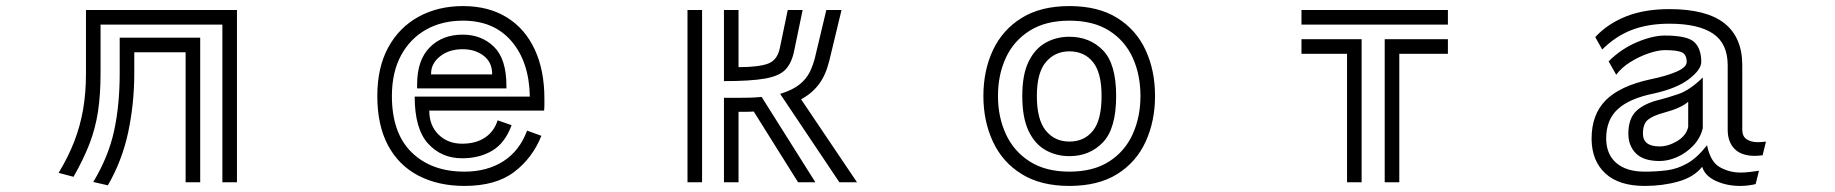

<svg xmlns="http://www.w3.org/2000/svg" viewBox="-20 -600 6040 632"><path d="M712 -519H311V-359Q311 -288 302.5 -232.5Q294 -177 274.5 -126.5Q255 -76 222 -18L173 -31Q205 -84 224.5 -134.5Q244 -185 253.5 -239.5Q263 -294 263 -359V-567H760V0H712ZM591 -428H422V-359Q422 -259 402 -165Q382 -71 335 10L287 -1Q337 -84 355.5 -169Q374 -254 374 -359V-476H639V0H591Z M1762 -153Q1733 -80 1672.5 -34Q1612 12 1509 12Q1423 12 1358 -21.5Q1293 -55 1257.5 -121Q1222 -187 1222 -284Q1222 -378 1258 -444Q1294 -510 1358 -545Q1422 -580 1504 -580Q1588 -580 1648 -543Q1708 -506 1740 -437.5Q1772 -369 1772 -275Q1772 -266 1772 -256Q1772 -246 1771 -236H1393Q1393 -187 1423.5 -157Q1454 -127 1501 -127Q1547 -127 1577 -147.5Q1607 -168 1618 -204L1664 -188Q1643 -130 1601 -104.5Q1559 -79 1501 -79Q1433 -79 1389 -127.5Q1345 -176 1345 -282H1724Q1722 -396 1664 -464Q1606 -532 1504 -532Q1435 -532 1382.5 -502.5Q1330 -473 1300 -417.5Q1270 -362 1270 -284Q1270 -162 1335 -98.5Q1400 -35 1509 -35Q1583 -35 1636.5 -69Q1690 -103 1715 -170ZM1353 -322Q1353 -402 1394.5 -444Q1436 -486 1503 -486Q1565 -486 1606 -446Q1647 -406 1647 -317V-309H1353ZM1600 -357Q1600 -395 1572 -416.5Q1544 -438 1503 -438Q1458 -438 1428.5 -414.5Q1399 -391 1399 -358V-355H1600Z M2548 -291Q2590 -304 2612.5 -322.5Q2635 -341 2646 -364Q2657 -387 2663 -412L2700 -567H2750L2710 -401Q2698 -352 2675 -322Q2652 -292 2617 -273L2801 0H2743ZM2243 -567H2291V0H2243ZM2622 -567 2594 -432Q2586 -393 2566 -371.5Q2546 -350 2499 -341.5Q2452 -333 2363 -333V-567H2411V-379Q2477 -379 2508 -390.5Q2539 -402 2547 -442L2573 -567ZM2461 -233Q2451 -232 2436.5 -232Q2422 -232 2411 -232V0H2363V-278H2405Q2426 -278 2447 -278.5Q2468 -279 2487 -281L2664 0H2607Z M3500 12Q3406 12 3343 -27Q3280 -66 3248.5 -133.5Q3217 -201 3217 -284Q3217 -368 3248.5 -435Q3280 -502 3343 -541Q3406 -580 3500 -580Q3595 -580 3657.5 -541Q3720 -502 3751 -435Q3782 -368 3782 -284Q3782 -201 3751 -133.5Q3720 -66 3657.5 -27Q3595 12 3500 12ZM3500 -35Q3579 -35 3631 -68.5Q3683 -102 3708.5 -158.5Q3734 -215 3734 -284Q3734 -354 3708.5 -410Q3683 -466 3631 -499Q3579 -532 3500 -532Q3422 -532 3369.5 -499Q3317 -466 3291 -410Q3265 -354 3265 -284Q3265 -215 3291 -158.5Q3317 -102 3369.5 -68.5Q3422 -35 3500 -35ZM3500 -86Q3457 -86 3421.5 -106Q3386 -126 3365.5 -169.5Q3345 -213 3345 -284Q3345 -355 3366 -397.5Q3387 -440 3422 -459.5Q3457 -479 3500 -479Q3567 -479 3610.5 -434.5Q3654 -390 3654 -284Q3654 -177 3610.5 -131.5Q3567 -86 3500 -86ZM3500 -134Q3549 -134 3577.5 -169.5Q3606 -205 3606 -284Q3606 -361 3577.5 -396Q3549 -431 3500 -431Q3453 -431 3423 -396Q3393 -361 3393 -284Q3393 -206 3422.5 -170Q3452 -134 3500 -134Z M4264 -567H4746V-519H4264ZM4538 -471H4746V-423H4586V0H4538ZM4414 -423H4264V-471H4462V0H4414Z M5782 -89Q5775 -88 5768.5 -87.5Q5762 -87 5756 -87Q5712 -87 5689.5 -110Q5667 -133 5667 -173V-385Q5667 -457 5618.5 -489.5Q5570 -522 5475 -522Q5405 -522 5351.5 -501.5Q5298 -481 5254 -437L5231 -478Q5272 -522 5332.5 -546Q5393 -570 5475 -570Q5597 -570 5656 -523.5Q5715 -477 5715 -385V-173Q5715 -151 5729.5 -141.5Q5744 -132 5766 -132Q5773 -132 5779.5 -132.5Q5786 -133 5793 -134ZM5759 6Q5734 12 5708 12Q5664 12 5628 -4.5Q5592 -21 5583 -51Q5556 -17 5504.5 -2.5Q5453 12 5394 12Q5309 12 5264.5 -29Q5220 -70 5219 -141V-144Q5219 -223 5265.5 -270Q5312 -317 5413 -339Q5467 -350 5499.5 -364.5Q5532 -379 5532 -396Q5532 -420 5516.5 -427.5Q5501 -435 5460 -435Q5438 -435 5407 -424.5Q5376 -414 5347 -396Q5318 -378 5300 -354L5275 -398Q5316 -439 5368 -461Q5420 -483 5460 -483Q5534 -483 5557 -461.5Q5580 -440 5580 -396Q5580 -371 5540 -340Q5500 -309 5423 -292Q5344 -276 5305.5 -241Q5267 -206 5267 -144V-142Q5268 -91 5301 -63Q5334 -35 5394 -35Q5433 -35 5467.5 -39.5Q5502 -44 5534.5 -62.5Q5567 -81 5599 -122Q5610 -67 5641.5 -49.5Q5673 -32 5709 -32Q5725 -32 5740.5 -34Q5756 -36 5770 -38ZM5585 -178Q5577 -145 5553.5 -120.5Q5530 -96 5500.5 -83Q5471 -70 5443 -70Q5390 -70 5365 -95Q5340 -120 5340 -160Q5340 -210 5366.5 -235Q5393 -260 5444 -272Q5468 -278 5505 -290.5Q5542 -303 5585 -345ZM5537 -265Q5513 -244 5457 -229Q5420 -219 5404 -205.5Q5388 -192 5388 -160Q5388 -118 5443 -118Q5471 -118 5500.5 -135.5Q5530 -153 5537 -182Z"/></svg>

Font: Train One
Style: Regular
Weight: 400
Designer: Fontworks Inc.
Foundry: Fontworks Inc.
Version: Version 1.100